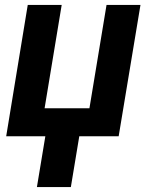

<svg xmlns="http://www.w3.org/2000/svg" viewBox="-20 -550 616 775"><path d="M129 205H266L300 0H459L547 -530H410L341 -113H160L229 -530H92L5 0H163Z"/></svg>

Font: Iosevka Sparkle XBdObl
Style: Regular
Weight: 800
Italic angle: -9°
Designer: Belleve Invis
Foundry: Belleve Invis
Version: Version 4.5.0; ttfautohint (v1.8.3)